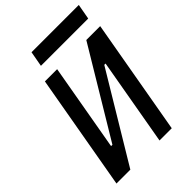

<svg xmlns="http://www.w3.org/2000/svg" viewBox="-247 -973 1084 1084"><g transform="rotate(-45 295.0 -431.5)"><path d="M26.9 0 148.9 -693.4H246.6L154.8 -170.9H165.5L479.5 -693.4H590.3L468.3 0H370.6L462.4 -522.5H452.1L137.7 0ZM195.3 -771.5 211.9 -863.3H589.4L572.8 -771.5Z"/></g></svg>

Font: CaskaydiaCove NFP
Style: Italic
Weight: 400
Italic angle: -10°
Designer: Aaron Bell
Foundry: Saja Typeworks
Version: Version 2111.001; VTT 6.35;Nerd Fonts 3.1.1